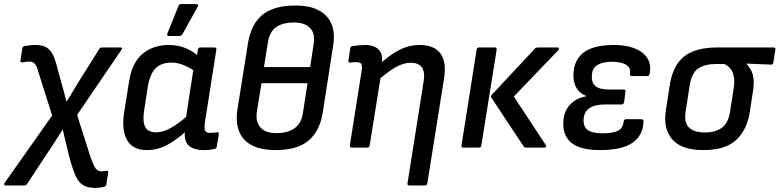

<svg xmlns="http://www.w3.org/2000/svg" viewBox="-65 -722 3812 939"><path d="M402 197Q364 197 341.5 183.5Q319 170 304 136.5Q289 103 274 45L263 1Q258 -21 252.5 -43Q247 -65 242 -88H241Q226 -65 212.5 -43Q199 -21 183 2L68 177Q63 185 54 185H-37Q-43 185 -44.5 181Q-46 177 -42 172L190 -157L122 -372Q117 -392 110.5 -402.5Q104 -413 97 -417Q90 -421 79 -421Q70 -421 63 -420Q56 -419 45 -417Q33 -415 35 -427L44 -485Q47 -495 55 -497Q67 -499 80.5 -500.5Q94 -502 109 -502Q144 -502 163.5 -489.5Q183 -477 195 -451.5Q207 -426 217 -384L233 -325Q240 -301 247 -275.5Q254 -250 260 -225H261Q276 -250 291.5 -275.5Q307 -301 321 -324L420 -482Q424 -490 434 -490H523Q538 -490 528 -477L312 -160L376 41Q387 73 395 89Q403 105 412 110.5Q421 116 434 116Q437 116 442.5 115Q448 114 455 113Q466 111 464 123L455 180Q453 190 443 192Q423 197 402 197Z M653 12Q584 12 556.5 -37Q529 -86 542 -171L566 -322Q581 -418 633.5 -460Q686 -502 760 -502Q809 -502 846.5 -485Q884 -468 904 -448L896 -368Q869 -388 837 -402Q805 -416 774 -416Q725 -416 697 -389Q669 -362 658 -299L639 -175Q632 -125 646 -100Q660 -75 697 -75Q721 -75 744.5 -84Q768 -93 798 -113.5Q828 -134 868 -170L855 -88Q819 -56 786 -33.5Q753 -11 721.5 0.5Q690 12 653 12ZM933 12Q881 12 857 -11Q833 -34 840 -85L843 -106V-136L883 -397L895 -432L903 -479Q905 -490 914 -490H984Q995 -490 993 -479L937 -123Q933 -90 939.5 -81Q946 -72 963 -72Q972 -72 981 -73Q990 -74 997 -75Q1007 -76 1005 -64L995 -5Q994 5 983 6Q972 9 960.5 10.5Q949 12 933 12ZM759 -546Q754 -546 753 -549.5Q752 -553 754 -559L807 -691Q809 -698 813.5 -700Q818 -702 824 -702H895Q902 -702 903.5 -698Q905 -694 901 -688L828 -556Q822 -546 811 -546Z M1282 12Q1211 12 1166 -12Q1121 -36 1104 -80.5Q1087 -125 1096 -185L1148 -512Q1163 -604 1218.5 -649.5Q1274 -695 1380 -695Q1450 -695 1494 -671.5Q1538 -648 1556 -605Q1574 -562 1565 -503L1513 -169Q1499 -82 1444.5 -35Q1390 12 1282 12ZM1287 -71Q1341 -71 1374.5 -94Q1408 -117 1416 -167L1439 -315H1214L1192 -181Q1183 -129 1207.5 -100Q1232 -71 1287 -71ZM1226 -394H1452L1469 -508Q1477 -558 1451.5 -585Q1426 -612 1372 -612Q1317 -612 1285 -589Q1253 -566 1245 -514Z M1937 185Q1926 185 1928 174L2007 -325Q2021 -415 1944 -415Q1908 -415 1870 -393.5Q1832 -372 1774 -321L1785 -402Q1841 -454 1888.5 -478Q1936 -502 1988 -502Q2059 -502 2089.5 -460Q2120 -418 2106 -334L2025 174Q2023 185 2013 185ZM1656 0Q1644 0 1646 -11L1703 -372Q1708 -401 1702 -409.5Q1696 -418 1677 -418Q1671 -418 1663 -417.5Q1655 -417 1647 -416Q1637 -415 1639 -426L1648 -486Q1649 -491 1652 -493.5Q1655 -496 1660 -497Q1675 -499 1691.5 -500.5Q1708 -502 1720 -502Q1765 -502 1787 -479.5Q1809 -457 1802 -415L1799 -395L1798 -354L1743 -11Q1741 0 1731 0Z M2508 0Q2500 0 2496 -6L2337 -246Q2334 -251 2338 -256L2550 -483Q2556 -490 2566 -490H2662Q2667 -490 2668.5 -486Q2670 -482 2665 -476L2448 -250L2604 -13Q2608 -8 2605 -4Q2602 0 2597 0ZM2202 0Q2190 0 2192 -11L2266 -479Q2268 -490 2278 -490H2355Q2365 -490 2364 -479L2289 -11Q2287 0 2278 0Z M2869 12Q2770 12 2726.5 -26Q2683 -64 2691 -138Q2696 -183 2725.5 -213Q2755 -243 2802 -251V-253Q2767 -266 2751 -298Q2735 -330 2741 -378Q2749 -439 2797 -470.5Q2845 -502 2937 -502Q2998 -502 3040 -485Q3082 -468 3101.5 -436.5Q3121 -405 3112 -361Q3110 -350 3101 -350H3025Q3014 -350 3016 -361Q3021 -390 2997.5 -405Q2974 -420 2927 -420Q2884 -420 2858 -405Q2832 -390 2830 -357Q2826 -320 2846 -302Q2866 -284 2915 -284H2985Q2997 -284 2994 -273L2987 -222Q2985 -211 2975 -211H2893Q2847 -211 2820.5 -195Q2794 -179 2790 -147Q2785 -107 2806.5 -88.5Q2828 -70 2882 -70Q2934 -70 2958 -83Q2982 -96 2985 -127Q2987 -139 2996 -139H3071Q3082 -139 3082 -128Q3080 -59 3028 -23.5Q2976 12 2869 12Z M3375 12Q3269 12 3223.5 -39.5Q3178 -91 3191 -179L3210 -302Q3224 -399 3279 -444.5Q3334 -490 3445 -490H3718Q3729 -490 3727 -479L3717 -416Q3715 -405 3706 -406L3586 -411V-410Q3599 -396 3608.5 -378Q3618 -360 3620.5 -334.5Q3623 -309 3617 -273L3602 -174Q3588 -86 3535 -37Q3482 12 3375 12ZM3381 -74Q3433 -74 3464.5 -96.5Q3496 -119 3505 -174L3522 -282Q3529 -322 3524 -347Q3519 -372 3506.5 -387Q3494 -402 3477 -409H3437Q3384 -409 3351 -388Q3318 -367 3308 -304L3288 -176Q3280 -121 3305.5 -97.5Q3331 -74 3381 -74Z"/></svg>

Font: Sofia Sans SemiBold
Style: Italic
Weight: 600
Italic angle: -9°
Designer: Botio Nikoltchev, Ani Petrova
Foundry: lettersoup
Version: Version 4.100-B